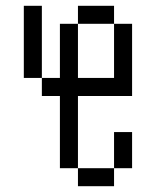

<svg xmlns="http://www.w3.org/2000/svg" viewBox="-20 -645 540 665"><path d="M250 -62.5V0H375V-62.5ZM250 -62.5Q250 -62.5 250 -312.5H437.5Q437.5 -312.5 437.5 -562.5H375V-375H250V-562.5H187.5V-375H125V-312.5H187.5Q187.5 -312.5 187.5 -62.5ZM375 -62.5H437.5Q437.5 -62.5 437.5 -187.5H375Q375 -187.5 375 -62.5ZM125 -375Q125 -375 125 -625H62.5Q62.5 -625 62.5 -375ZM250 -562.5H375V-625H250Z"/></svg>

Font: UnifontExMono
Style: Regular
Weight: 500
Version: Version 15.0.06